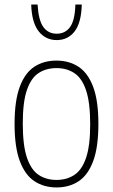

<svg xmlns="http://www.w3.org/2000/svg" viewBox="-20 -814 496 843"><path d="M228 9Q173 9 131.5 -18.2Q90 -45.5 67 -106.8Q44 -168 44 -270Q44 -372 66.8 -433Q89.5 -494 130.8 -521Q172 -548 228 -548Q283 -548 324.5 -521Q366 -494 389 -433Q412 -372 412 -270Q412 -168 389.2 -106.8Q366.5 -45.5 325.2 -18.2Q284 9 228 9ZM228 -24Q273 -24 306.2 -45.8Q339.5 -67.5 357.8 -120.8Q376 -174 376 -268Q376 -364 357.8 -417.8Q339.5 -471.5 306.2 -493.2Q273 -515 228 -515Q183 -515 149.8 -493.5Q116.5 -472 98.2 -419Q80 -366 80 -272Q80 -176 98.2 -122Q116.5 -68 149.8 -46Q183 -24 228 -24ZM229 -638Q180.5 -638 150 -676.2Q119.5 -714.5 117 -794H145Q149 -725 170.2 -695.5Q191.5 -666 229 -666Q266.5 -666 287.8 -695.5Q309 -725 311 -794H339Q337 -714 307.5 -676Q278 -638 229 -638Z"/></svg>

Font: Encode Sans Condensed Condensed Thin
Style: Regular
Weight: 100
Width: 3
Designer: Multiple Designers
Foundry: Impallari Type
Version: Version 3.000; ttfautohint (v1.8.3) -l 8 -r 50 -G 200 -x 14 